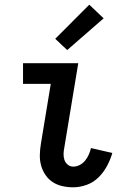

<svg xmlns="http://www.w3.org/2000/svg" viewBox="-20 -789 540 817"><path d="M292 8Q268 8 245.5 3Q223 -2 204.5 -14Q186 -26 173.5 -44.5Q161 -63 155 -84.5Q149 -106 149.5 -129.5Q150 -153 154 -177L196 -432H78V-520H313L254 -163Q251 -149 250.5 -135Q250 -121 254 -109Q258 -97 268 -88.5Q278 -80 292 -80Q306 -80 319.5 -87Q333 -94 342.5 -106Q352 -118 358 -131.5Q364 -145 367 -159L458 -138Q450 -110 435.5 -83Q421 -56 399.5 -34.5Q378 -13 349 -2.5Q320 8 292 8ZM266 -576 215 -624 360 -769 421 -711Z"/></svg>

Font: Iosevka Curly Slab Semibold
Style: Italic
Weight: 600
Italic angle: -9°
Monospace: yes
Designer: Belleve Invis
Foundry: Belleve Invis
Version: Version 22.1.2; ttfautohint (v1.8.4)